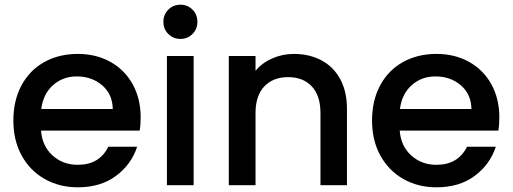

<svg xmlns="http://www.w3.org/2000/svg" viewBox="-20 -790 2187 819"><path d="M580 -289Q580 -258 576 -233H155Q160 -167 204 -127Q248 -87 312 -87Q404 -87 442 -164H565Q540 -88 474.5 -39.5Q409 9 312 9Q233 9 170.5 -26.5Q108 -62 72.5 -126.5Q37 -191 37 -276Q37 -361 71.5 -425.5Q106 -490 168.5 -525Q231 -560 312 -560Q390 -560 451 -526Q512 -492 546 -430.5Q580 -369 580 -289ZM461 -325Q460 -388 416 -426Q372 -464 307 -464Q248 -464 206 -426.5Q164 -389 156 -325Z M750 -624Q719 -624 698 -645Q677 -666 677 -697Q677 -728 698 -749Q719 -770 750 -770Q780 -770 801 -749Q822 -728 822 -697Q822 -666 801 -645Q780 -624 750 -624ZM806 -551V0H692V-551Z M1234 -560Q1299 -560 1350.5 -533Q1402 -506 1431 -453Q1460 -400 1460 -325V0H1347V-308Q1347 -382 1310 -421.5Q1273 -461 1209 -461Q1145 -461 1107.5 -421.5Q1070 -382 1070 -308V0H956V-551H1070V-488Q1098 -522 1141.5 -541Q1185 -560 1234 -560Z M2110 -289Q2110 -258 2106 -233H1685Q1690 -167 1734 -127Q1778 -87 1842 -87Q1934 -87 1972 -164H2095Q2070 -88 2004.5 -39.5Q1939 9 1842 9Q1763 9 1700.5 -26.5Q1638 -62 1602.5 -126.5Q1567 -191 1567 -276Q1567 -361 1601.5 -425.5Q1636 -490 1698.5 -525Q1761 -560 1842 -560Q1920 -560 1981 -526Q2042 -492 2076 -430.5Q2110 -369 2110 -289ZM1991 -325Q1990 -388 1946 -426Q1902 -464 1837 -464Q1778 -464 1736 -426.5Q1694 -389 1686 -325Z"/></svg>

Font: A Bank Premium Med
Style: Regular
Weight: 500
Designer: Ninad Kale (Devanagari), Jonny Pinhorn (Latin), Htun Naung (Myanmar)
Foundry: Indian Type Foundry
Version: 4.004